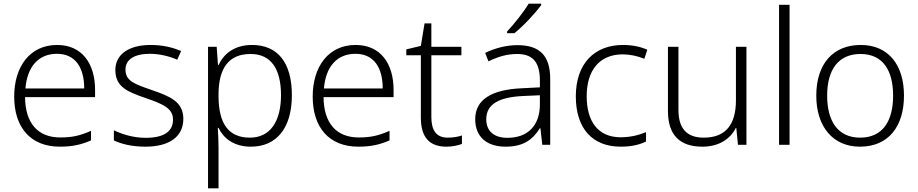

<svg xmlns="http://www.w3.org/2000/svg" viewBox="-20 -786 4983 1042"><path d="M290 -542C142 -542 57 -424 57 -262C57 -95 145 10 305 10C373 10 421 -1 474 -24V-76C415 -50 373 -40 307 -40C185 -40 117 -118 116 -259H496V-298C496 -440 426 -542 290 -542ZM289 -494C390 -494 437 -418 437 -306H118C128 -427 191 -494 289 -494Z M975 -141C975 -235 900 -264 805 -297C713 -329 661 -345 661 -408C661 -464 710 -494 794 -494C847 -494 901 -480 942 -462L963 -509C917 -529 861 -542 797 -542C681 -542 606 -492 606 -406C606 -313 674 -287 773 -253C869 -220 919 -196 919 -137C919 -76 875 -38 770 -38C707 -38 645 -56 598 -79V-24C637 -5 695 10 769 10C900 10 975 -45 975 -141Z M1348 -542C1249 -542 1193 -491 1166 -433H1163L1156 -532H1109V236H1166V17C1166 -16 1164 -58 1162 -92H1166C1193 -36 1248 10 1342 10C1479 10 1564 -89 1564 -269C1564 -450 1484 -542 1348 -542ZM1340 -493C1450 -493 1505 -413 1505 -270C1505 -126 1446 -39 1336 -39C1220 -39 1166 -115 1166 -266V-276C1167 -416 1221 -493 1340 -493Z M1910 -542C1762 -542 1677 -424 1677 -262C1677 -95 1765 10 1925 10C1993 10 2041 -1 2094 -24V-76C2035 -50 1993 -40 1927 -40C1805 -40 1737 -118 1736 -259H2116V-298C2116 -440 2046 -542 1910 -542ZM1909 -494C2010 -494 2057 -418 2057 -306H1738C1748 -427 1811 -494 1909 -494Z M2410 -39C2349 -39 2321 -77 2321 -151V-486H2484V-532H2321V-659H2284L2264 -537L2185 -518V-486H2264V-148C2264 -37 2314 10 2403 10C2436 10 2467 3 2487 -5V-51C2468 -44 2440 -39 2410 -39Z M2917 -758V-766H2849C2823 -722 2769 -654 2732 -615V-606H2772C2822 -646 2887 -717 2917 -758ZM2788 -541C2724 -541 2663 -523 2613 -499L2631 -453C2682 -478 2731 -493 2786 -493C2867 -493 2910 -454 2910 -349V-312L2813 -307C2647 -300 2559 -245 2559 -139C2559 -43 2622 10 2724 10C2823 10 2872 -30 2910 -90H2913L2923 0H2966V-358C2966 -485 2908 -541 2788 -541ZM2820 -265 2910 -269V-217C2909 -105 2845 -38 2734 -38C2662 -38 2619 -73 2619 -139C2619 -219 2685 -259 2820 -265Z M3349 10C3407 10 3452 -1 3486 -18V-69C3448 -53 3402 -41 3349 -41C3222 -41 3164 -131 3164 -264C3164 -405 3234 -491 3360 -491C3397 -491 3441 -482 3477 -467L3493 -516C3458 -532 3412 -542 3361 -542C3208 -542 3105 -443 3105 -263C3105 -91 3193 10 3349 10Z M4031 -532H3974V-242C3974 -107 3916 -39 3799 -39C3709 -39 3662 -87 3662 -189V-532H3605V-184C3605 -53 3669 10 3792 10C3883 10 3944 -33 3973 -91H3976L3985 0H4031Z M4265 0V-760H4208V0Z M4886 -267C4886 -432 4803 -542 4651 -542C4501 -542 4410 -439 4410 -267C4410 -99 4500 10 4647 10C4802 10 4886 -100 4886 -267ZM4469 -267C4469 -408 4530 -493 4650 -493C4775 -493 4827 -399 4827 -267C4827 -131 4772 -39 4648 -39C4526 -39 4469 -130 4469 -267Z"/></svg>

Font: Noto Sans Telugu Light
Style: Regular
Weight: 300
Designer: Jelle Bosma - Monotype Design Team
Foundry: Monotype Imaging Inc.
Version: Version 2.005